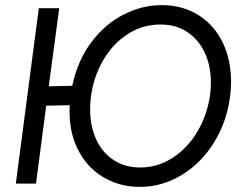

<svg xmlns="http://www.w3.org/2000/svg" viewBox="-20 -719 982 752"><path d="M212 -687 171 -381 263 -383Q285 -485 339.5 -556Q394 -627 466 -663Q538 -699 613 -699Q695 -699 757 -660Q819 -621 852 -553Q885 -485 885 -399Q885 -367 881 -340Q868 -241 818 -160.5Q768 -80 691.5 -33.5Q615 13 527 13Q450 13 385.5 -24.5Q321 -62 284.5 -134.5Q248 -207 253 -307L161 -305L121 0H42L132 -687ZM806 -395Q806 -460 782.5 -511.5Q759 -563 714.5 -593Q670 -623 609 -623Q538 -623 479.5 -585Q421 -547 383.5 -482Q346 -417 336 -339Q333 -314 333 -290Q333 -225 356.5 -173.5Q380 -122 424.5 -92.5Q469 -63 529 -63Q598 -63 657 -101.5Q716 -140 754 -205Q792 -270 803 -348Q806 -372 806 -395Z"/></svg>

Font: Bellota Text
Style: Bold Italic
Weight: 700
Italic angle: -7.5°
Designer: Kemie Guaida
Foundry: Kemie Guaida
Version: Version 4.001